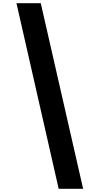

<svg xmlns="http://www.w3.org/2000/svg" viewBox="-20 -813 623 1201"><path d="M235 -793H83L347 368H500Z"/></svg>

Font: Noto Sans Kannada Black
Style: Regular
Weight: 900
Designer: Jelle Bosma - Monotype Design Team
Foundry: Monotype Imaging Inc.
Version: Version 2.005